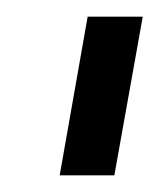

<svg xmlns="http://www.w3.org/2000/svg" viewBox="-20 -695 191 230"><path d="M51.5 -485H117L151 -675H85Z"/></svg>

Font: Anybody ExtraCondensed
Style: Italic
Weight: 400
Width: 2
Italic angle: -10°
Version: Version 1.113;gftools[0.9.25]